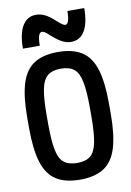

<svg xmlns="http://www.w3.org/2000/svg" viewBox="-104 -1037 759 1111"><g transform="rotate(-10 275.0 -482.0)"><path d="M275 10Q188 10 135 -24Q82 -58 58.5 -134Q35 -210 35 -335V-395Q35 -521 58.5 -596.5Q82 -672 135 -706Q188 -740 275 -740Q362 -740 415 -706Q468 -672 491.5 -596.5Q515 -521 515 -395V-335Q515 -210 491.5 -134Q468 -58 415 -24Q362 10 275 10ZM275 -88Q325 -88 352.5 -110Q380 -132 391 -187Q402 -242 402 -343V-388Q402 -488 391 -543Q380 -598 352.5 -620Q325 -642 275 -642Q226 -642 198 -620Q170 -598 159 -543Q148 -488 148 -388V-343Q148 -242 159 -187Q170 -132 198 -110Q226 -88 275 -88ZM362 -784Q337 -784 311 -797Q285 -810 249 -842Q233 -858 222.5 -864.5Q212 -871 205 -871Q192 -871 185.5 -852Q179 -833 179 -794H80Q80 -882 108 -928Q136 -974 188 -974Q214 -974 240 -961.5Q266 -949 301 -916Q318 -901 328.5 -894Q339 -887 345 -887Q358 -887 364.5 -906Q371 -925 371 -964H470Q470 -877 442.5 -830.5Q415 -784 362 -784Z"/></g></svg>

Font: M PLUS Code Latin SemiExpanded Medium
Style: Regular
Weight: 500
Width: 6
Designer: Coji Morishita
Foundry: UNDERFOREST DESIGN
Version: Version 1.002; ttfautohint (v1.8.3)